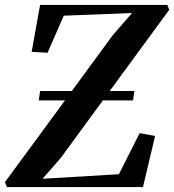

<svg xmlns="http://www.w3.org/2000/svg" viewBox="-36 -763 710 783"><path d="M-7.5 0 -16 -20 229 -353.5H122L127.5 -392H257L423.5 -619L502.5 -710L224 -699L158 -548L93 -551.5L127.5 -743H646.5L654 -723L411.5 -392H512L506.5 -353.5H383.5L211.5 -118.5L137.5 -34L449 -52.5L533.5 -220L596.5 -208.5L547 0Z"/></svg>

Font: Merriweather 120pt SemiBold
Style: Italic
Weight: 600
Italic angle: -7.8°
Version: Version 2.101